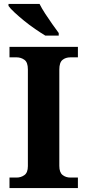

<svg xmlns="http://www.w3.org/2000/svg" viewBox="-20 -951 441 971"><path d="M28 0V-53H64Q86 -53 103.5 -65.5Q121 -78 121 -111V-600Q121 -636 103.5 -648.5Q86 -661 64 -661H28V-714H374V-661H336Q312 -661 296 -648Q280 -635 280 -599V-112Q280 -79 296.5 -66Q313 -53 336 -53H374V0ZM209 -771Q186 -785 157.5 -804.5Q129 -824 102 -846Q75 -868 53.5 -888Q32 -908 23 -921V-931H180Q191 -909 208.5 -882Q226 -855 244.5 -829Q263 -803 277 -784V-771Z"/></svg>

Font: Noto Serif Gurmukhi
Style: Bold
Weight: 700
Designer: Vaibhav Singh and the Monotype Design Team
Foundry: Monotype Imaging Inc.
Version: Version 2.004; ttfautohint (v1.8.4.7-5d5b)